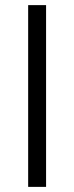

<svg xmlns="http://www.w3.org/2000/svg" viewBox="-20 -730 290 750"><path d="M90 0V-710H160V0Z"/></svg>

Font: IngvarSans
Style: Regular
Weight: 400
Version: Version 1.000